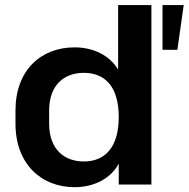

<svg xmlns="http://www.w3.org/2000/svg" viewBox="-20 -739 756 769"><path d="M278.8 10.7C356.9 10.7 423.8 -23.9 455.6 -83.5V0H586.4V-718.8H453.1V-460C419.9 -516.6 354.5 -549.3 278.8 -549.3C143.6 -549.3 42 -457.5 42 -296.4V-243.7C42 -83 144.5 10.7 278.8 10.7ZM315.9 -92.3C237.3 -92.3 176.8 -141.1 176.8 -243.7V-296.4C176.8 -398.9 237.3 -447.3 315.9 -447.3C401.4 -447.3 455.6 -390.6 455.6 -270.5C455.6 -149.9 401.4 -92.3 315.9 -92.3ZM690.4 -539.6 715.8 -718.8H630.9V-539.6Z"/></svg>

Font: Winston SemiBold
Style: Regular
Weight: 600
Designer: Vernon Adams, Kim Jin-seong, David Berlow, Cristiano Sobral
Foundry: The Winston Project Authors
Version: Version 3.004